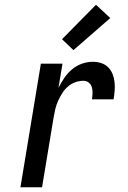

<svg xmlns="http://www.w3.org/2000/svg" viewBox="-20 -788 540 808"><path d="M66 0 152 -520H243L226 -418Q237 -440 250.5 -460Q264 -480 283 -496Q302 -512 325 -520Q348 -528 371 -528Q389 -528 406 -522.5Q423 -517 435 -505Q447 -493 453.5 -477Q460 -461 462 -443Q464 -425 462.5 -406.5Q461 -388 458 -370H367Q369 -383 369.5 -396Q370 -409 366.5 -421Q363 -433 353.5 -440.5Q344 -448 331 -448Q314 -448 297 -442Q280 -436 266 -424Q252 -412 242 -396Q232 -380 224.5 -363.5Q217 -347 213 -330Q209 -313 206 -296L157 0ZM289 -577 241 -623 384 -768 444 -712Z"/></svg>

Font: Iosevka Term Curly Md Obl
Style: Regular
Weight: 500
Italic angle: -9°
Designer: Belleve Invis
Foundry: Belleve Invis
Version: Version 32.3.0